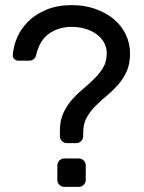

<svg xmlns="http://www.w3.org/2000/svg" viewBox="-20 -730 562 750"><path d="M315 -27Q315 -16 307 -8Q299 0 288 0H231Q220 0 212 -8Q204 -16 204 -27V-84Q204 -95 212 -103Q220 -111 231 -111H288Q299 -111 307 -103Q315 -95 315 -84ZM30 -515Q32 -548 46.5 -582.5Q61 -617 89.5 -645.5Q118 -674 161 -692Q204 -710 261 -710Q310 -710 351.5 -695.5Q393 -681 423.5 -656Q454 -631 471 -596Q488 -561 488 -521Q488 -480 474.5 -450.5Q461 -421 440.5 -398Q420 -375 396.5 -355.5Q373 -336 352.5 -315.5Q332 -295 318.5 -270.5Q305 -246 305 -212V-198Q305 -187 297 -179Q289 -171 278 -171H241Q230 -171 222 -179Q214 -187 214 -198V-219Q214 -259 227.5 -288.5Q241 -318 261.5 -341Q282 -364 305.5 -383.5Q329 -403 349.5 -423.5Q370 -444 383.5 -467Q397 -490 397 -521Q397 -546 385.5 -565.5Q374 -585 355 -598Q336 -611 311.5 -618Q287 -625 261 -625Q209 -625 172 -599Q135 -573 121 -515Q119 -504 111 -498.5Q103 -493 95 -493H52Q43 -493 36 -499.5Q29 -506 30 -515Z"/></svg>

Font: Rubik
Style: Regular
Weight: 400
Designer: Hubert & Fischer
Foundry: Hubert & Fischer
Version: Version 1.002; ttfautohint (v1.6)